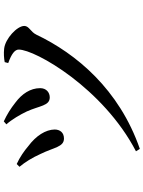

<svg xmlns="http://www.w3.org/2000/svg" viewBox="111 -852 777 1040"><g transform="rotate(-90 500.0 -331.5)"><path d="M417 -575C448 -506 447 -451 493 -451C519 -451 543 -469 543 -503C543 -556 512 -602 465 -637C432 -663 402 -682 363 -700L347 -686C373 -657 400 -611 417 -575ZM833 -524C848 -555 880 -563 880 -589C880 -628 811 -692 757 -698C732 -701 704 -699 684 -695L679 -676C729 -658 752 -640 752 -619C752 -530 543 -162 201 16L214 37C537 -75 730 -308 833 -524ZM187 -500C222 -429 224 -374 270 -374C303 -374 319 -396 319 -425C318 -473 286 -525 228 -568C205 -588 168 -614 132 -630L117 -615C142 -585 166 -547 187 -500Z"/></g></svg>

Font: Source Han Serif CN SemiBold
Style: Regular
Weight: 600
Designer: Ryoko NISHIZUKA 西塚涼子 (kana & ideographs); Frank Grießhammer (Latin, Greek & Cyrillic); Wenlong ZHANG 张文龙 (bopomofo); San
Foundry: Adobe Systems Incorporated
Version: Version 1.000;PS 1;hotconv 16.6.53;makeotf.lib2.5.65590